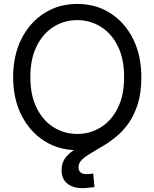

<svg xmlns="http://www.w3.org/2000/svg" viewBox="-20 -759 792 985"><path d="M376.5 11.2Q280.8 11.2 206.5 -36.4Q132.3 -84 89.8 -168.5Q47.4 -252.9 47.4 -363.3Q47.4 -474.6 89.8 -559.1Q132.3 -643.6 206.5 -691.2Q280.8 -738.8 376.5 -738.8Q472.2 -738.8 546.4 -691.2Q620.6 -643.6 662.8 -559.1Q705.1 -474.6 705.1 -363.3Q705.1 -252.9 662.8 -168.5Q620.6 -84 546.4 -36.4Q472.2 11.2 376.5 11.2ZM376.5 -71.8Q441.9 -71.8 496.6 -105.5Q551.3 -139.2 584 -204.3Q616.7 -269.5 616.7 -363.3Q616.7 -458 584 -523.2Q551.3 -588.4 496.6 -622.1Q441.9 -655.8 376.5 -655.8Q310.5 -655.8 255.9 -622.1Q201.2 -588.4 168.5 -522.9Q135.7 -457.5 135.7 -363.3Q135.7 -269.5 168.5 -204.3Q201.2 -139.2 255.9 -105.5Q310.5 -71.8 376.5 -71.8ZM400.4 206.1Q355 206.1 325.4 182.6Q295.9 159.2 295.9 113.8Q295.9 75.2 316.2 49.6Q336.4 23.9 369.6 4.4Q402.8 -15.1 442.6 -34.7Q482.4 -54.2 522.2 -79.1Q562 -104 595.2 -140.6Q628.4 -177.2 648.4 -231.2Q668.5 -285.2 668.5 -363.3H705.1Q705.1 -285.2 687.5 -227.8Q669.9 -170.4 641.4 -129.4Q612.8 -88.4 578.4 -59.8Q543.9 -31.2 509.5 -10.7Q475.1 9.8 446.5 26.6Q418 43.5 400.4 60.3Q382.8 77.1 382.8 99.1Q382.8 115.7 392.8 125Q402.8 134.3 424.8 134.3Q433.1 134.3 442.4 133.3Q451.7 132.3 458.5 131.3L464.8 200.7Q450.7 202.6 434.3 204.3Q418 206.1 400.4 206.1Z"/></svg>

Font: Inter 28pt
Style: Regular
Weight: 400
Designer: Rasmus Andersson
Foundry: rsms
Version: Version 4.001;git-66647c0bb